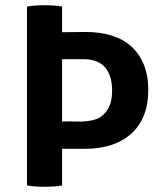

<svg xmlns="http://www.w3.org/2000/svg" viewBox="-20 -708 621 733"><path d="M217 -585 307 -586Q361 -586 405.5 -572.5Q450 -559 481 -531Q512 -503 529 -461.5Q546 -420 546 -365Q546 -309 529 -267Q512 -225 480.5 -197Q449 -169 405 -154.5Q361 -140 307 -140H217V0Q189 5 150 5Q111 5 83 0V-683Q111 -688 150 -688Q189 -688 217 -683ZM299 -482H217V-244Q244 -245 277 -244Q310 -243 339 -250.5Q368 -258 388 -285.5Q408 -313 408 -363Q408 -388 402 -410Q396 -432 383.5 -448Q371 -464 350 -473Q329 -482 299 -482Z"/></svg>

Font: Signika
Style: Semibold
Weight: 600
Designer: Anna Giedrys
Foundry: Anna Giedrys
Version: Version 1.001